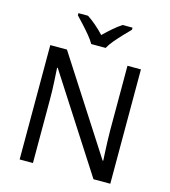

<svg xmlns="http://www.w3.org/2000/svg" viewBox="-134 -1051 1027 1158"><g transform="rotate(15 380.0 -472.0)"><path d="M663 0H558L176 -593H172Q174 -558 177 -506Q180 -454 180 -399V0H97V-714H201L582 -123H586Q585 -139 583.5 -171Q582 -203 580.5 -241Q579 -279 579 -311V-714H663ZM334 -784Q321 -807 299 -833.5Q277 -860 253 -886Q229 -912 211 -931V-944H271Q297 -927 325 -903Q353 -879 378 -852Q405 -879 433 -903Q461 -927 487 -944H549V-931Q530 -912 505.5 -886Q481 -860 458.5 -833.5Q436 -807 424 -784Z"/></g></svg>

Font: Noto Sans Old Permic
Style: Regular
Weight: 400
Designer: Monotype Design Team
Foundry: Monotype Imaging Inc.
Version: Version 2.001; ttfautohint (v1.8.4.7-5d5b)